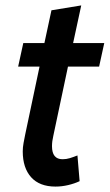

<svg xmlns="http://www.w3.org/2000/svg" viewBox="-20 -678 405 709"><path d="M47 -432 66 -519H144L170 -640L280 -658L250 -519H365L346 -432H231L177 -177Q172 -156 172 -138Q172 -90 211 -90Q225 -90 238 -94Q251 -98 266 -104L274 -9Q255 0 231.5 5.5Q208 11 185 11Q126 11 95 -23.5Q64 -58 64 -119Q64 -134 67 -150Q70 -166 73 -181L126 -432Z"/></svg>

Font: Radio Canada Condensed Medium
Style: Italic
Weight: 500
Width: 3
Italic angle: -12°
Designer: Charles Daoud, Etienne Aubert Bonn, Alexandre Saumier Demers, Jacques Le Bailly
Foundry: Radio-Canada
Version: Version 2.104; ttfautohint (v1.8.4.7-5d5b);gftools[0.9.28.de